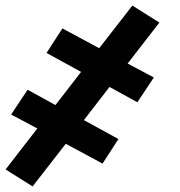

<svg xmlns="http://www.w3.org/2000/svg" viewBox="-27 -497 647 689"><path d="M90 172 -7 111 107 -36 13 -86 72 -175 172 -120 264 -239 140 -307 197 -395 329 -324 448 -477 545 -416 431 -269 525 -219 466 -130 366 -185 274 -66 398 2 341 90 209 19Z"/></svg>

Font: Iosevka Heavy Extended
Style: Italic
Weight: 900
Width: 7
Italic angle: -9°
Monospace: yes
Designer: Belleve Invis
Foundry: Belleve Invis
Version: Version 32.5.0; ttfautohint (v1.8.4)